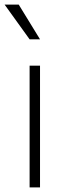

<svg xmlns="http://www.w3.org/2000/svg" viewBox="-58 -810 263 830"><path d="M70 0H115V-526H70ZM-38 -790 70 -640H115L23 -790Z"/></svg>

Font: Mluvka ExtraLight
Style: Regular
Weight: 200
Designer: Modified by Jiří Krblich, Original typeface by Gumpita Rahayu
Foundry: Gumpita Rahayu & Jiří Krblich
Version: Version 2.000;Glyphs 3.1.1 (3134)